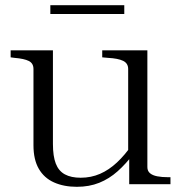

<svg xmlns="http://www.w3.org/2000/svg" viewBox="-20 -710 700 740"><path d="M184 -516V-155Q184 -108 195 -79.5Q206 -51 230 -38Q254 -25 291 -25Q331 -25 365.5 -40Q400 -55 431 -84Q462 -113 490 -154L496 -119Q466 -79 433.5 -50Q401 -21 362.5 -5.5Q324 10 276 10Q226 10 188 -7Q150 -24 129.5 -59.5Q109 -95 109 -150V-444Q109 -466 91 -475Q73 -484 36 -487L21 -489V-516ZM548 -516V-66Q548 -51 558 -42.5Q568 -34 586 -30.5Q604 -27 628 -27H637V0H478V-108L474 -111V-444Q474 -466 454.5 -475.5Q435 -485 396 -487L374 -489V-516ZM174 -690H459V-656H174Z"/></svg>

Font: Roboto Serif 120pt Expanded Light
Style: Regular
Weight: 300
Width: 7
Designer: Greg Gazdowicz
Foundry: Commercial Type
Version: Version 1.008